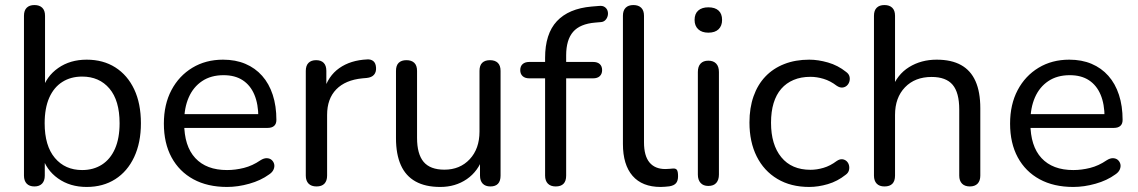

<svg xmlns="http://www.w3.org/2000/svg" viewBox="-20 -732 4511 761"><path d="M323.5 9Q257.5 9 210 -24.8Q162.5 -58.5 146.5 -115L157.5 -127.5V-36Q157.5 -15.5 146.8 -4.2Q136 7 116.5 7Q96.5 7 85.8 -4.2Q75 -15.5 75 -36V-669.5Q75 -690.5 85.8 -701.2Q96.5 -712 116.5 -712Q136.5 -712 147.5 -701.2Q158.5 -690.5 158.5 -669.5V-374H147Q163.5 -429.5 210.8 -462.5Q258 -495.5 323.5 -495.5Q389 -495.5 437.2 -464.8Q485.5 -434 512 -377.8Q538.5 -321.5 538.5 -243.5Q538.5 -166.5 511.8 -109.5Q485 -52.5 436.8 -21.8Q388.5 9 323.5 9ZM305.5 -58Q350.5 -58 384 -79.5Q417.5 -101 435.8 -142.5Q454 -184 454 -243.5Q454 -333.5 413.8 -381Q373.5 -428.5 305.5 -428.5Q260.5 -428.5 227 -407.2Q193.5 -386 175.2 -344.8Q157 -303.5 157 -243.5Q157 -154 197.5 -106Q238 -58 305.5 -58Z M880 9Q802.5 9 746.5 -21.5Q690.5 -52 660 -108.2Q629.5 -164.5 629.5 -242Q629.5 -318 659.5 -374.8Q689.5 -431.5 742.5 -463.5Q795.5 -495.5 864 -495.5Q913.5 -495.5 952.5 -479Q991.5 -462.5 1019 -431.5Q1046.5 -400.5 1061 -356.2Q1075.5 -312 1075.5 -256.5Q1075.5 -241 1066.5 -233Q1057.5 -225 1040.5 -225H693.5V-279.5H1020.5L1004 -266Q1004 -319.5 988.2 -356.8Q972.5 -394 942 -414Q911.5 -434 866 -434Q816 -434 781 -410.5Q746 -387 728 -345.8Q710 -304.5 710 -250V-244Q710 -153 754 -105.5Q798 -58 880 -58Q913 -58 946.8 -66.5Q980.5 -75 1012 -96.5Q1026 -105.5 1037.8 -105Q1049.5 -104.5 1057 -97.8Q1064.5 -91 1066.8 -81Q1069 -71 1064.2 -60Q1059.5 -49 1046.5 -40.5Q1013.5 -16.5 968.2 -3.8Q923 9 880 9Z M1234.5 7Q1214 7 1203 -4.2Q1192 -15.5 1192 -36V-451Q1192 -472 1202.8 -482.8Q1213.5 -493.5 1233 -493.5Q1252.5 -493.5 1263 -482.8Q1273.5 -472 1273.5 -451V-371H1263.5Q1280 -430.5 1324.8 -462Q1369.5 -493.5 1435.5 -496.5Q1450.5 -497.5 1460 -489.5Q1469.5 -481.5 1470.5 -463.5Q1471.5 -446 1462.2 -435.5Q1453 -425 1433.5 -423L1416.5 -421.5Q1349 -415 1312.8 -377.8Q1276.5 -340.5 1276.5 -276.5V-36Q1276.5 -15.5 1266 -4.2Q1255.5 7 1234.5 7Z M1725 9Q1666 9 1627 -12.8Q1588 -34.5 1568.8 -77.5Q1549.5 -120.5 1549.5 -184.5V-451Q1549.5 -472.5 1560.2 -483Q1571 -493.5 1591 -493.5Q1611 -493.5 1622 -483Q1633 -472.5 1633 -451V-185.5Q1633 -121.5 1659 -90.5Q1685 -59.5 1741.5 -59.5Q1803 -59.5 1841.8 -101Q1880.5 -142.5 1880.5 -210.5V-451Q1880.5 -472.5 1891.2 -483Q1902 -493.5 1922 -493.5Q1942 -493.5 1953 -483Q1964 -472.5 1964 -451V-36Q1964 7 1923.5 7Q1904 7 1893.2 -4.2Q1882.5 -15.5 1882.5 -36V-126.5L1895.5 -111.5Q1875.5 -53 1830.2 -22Q1785 9 1725 9Z M2182.5 7Q2162.5 7 2151.5 -4.2Q2140.5 -15.5 2140.5 -36V-421.5H2078Q2061 -421.5 2051.5 -430.2Q2042 -439 2042 -454Q2042 -469.5 2051.5 -478Q2061 -486.5 2078 -486.5H2163.5L2140.5 -464.5V-502.5Q2140.5 -598 2187.2 -648Q2234 -698 2324.5 -706L2354.5 -708.5Q2368.5 -710 2377 -704Q2385.5 -698 2388.2 -688.8Q2391 -679.5 2388.8 -669.8Q2386.5 -660 2379.8 -652.8Q2373 -645.5 2362.5 -644.5L2339.5 -642.5Q2279 -637.5 2251.5 -605.8Q2224 -574 2224 -512.5V-471.5L2212 -486.5H2330.5Q2348 -486.5 2357.2 -478Q2366.5 -469.5 2366.5 -454Q2366.5 -439 2357.2 -430.2Q2348 -421.5 2330.5 -421.5H2224V-36Q2224 7 2182.5 7ZM2598.5 9Q2525.5 9 2487.2 -35Q2449 -79 2449 -161.5V-669.5Q2449 -690.5 2459.8 -701.2Q2470.5 -712 2490.5 -712Q2510.5 -712 2521.5 -701.2Q2532.5 -690.5 2532.5 -669.5V-168Q2532.5 -114.5 2554.2 -88.2Q2576 -62 2617 -62Q2626 -62 2633 -62.8Q2640 -63.5 2647 -64Q2658 -65 2662.8 -58.8Q2667.5 -52.5 2667.5 -33.5Q2667.5 -15.5 2659.5 -6Q2651.5 3.5 2633 6.5Q2624.5 7.5 2615.8 8.2Q2607 9 2598.5 9Z M2787.5 5Q2767.5 5 2756.8 -7Q2746 -19 2746 -40V-446.5Q2746 -468.5 2756.8 -480Q2767.5 -491.5 2787.5 -491.5Q2807.5 -491.5 2818.5 -480Q2829.5 -468.5 2829.5 -446.5V-40Q2829.5 -19 2819 -7Q2808.5 5 2787.5 5ZM2787.5 -602.5Q2762 -602.5 2747.5 -616Q2733 -629.5 2733 -653Q2733 -677.5 2747.5 -690.2Q2762 -703 2787.5 -703Q2814 -703 2828 -690.2Q2842 -677.5 2842 -653Q2842 -629.5 2828 -616Q2814 -602.5 2787.5 -602.5Z M3187.5 9Q3114.5 9 3061.2 -22.8Q3008 -54.5 2979.2 -112Q2950.5 -169.5 2950.5 -246.5Q2950.5 -304.5 2966.8 -350.5Q2983 -396.5 3013.8 -428.8Q3044.5 -461 3088.5 -478.2Q3132.5 -495.5 3187.5 -495.5Q3223 -495.5 3262 -484.2Q3301 -473 3333.5 -447Q3344 -439.5 3346.8 -429.5Q3349.5 -419.5 3346.8 -409.5Q3344 -399.5 3336.8 -392.8Q3329.5 -386 3319 -385Q3308.5 -384 3296.5 -392Q3271 -411.5 3244.2 -419.5Q3217.5 -427.5 3192.5 -427.5Q3154.5 -427.5 3125.5 -415.2Q3096.5 -403 3076.5 -380Q3056.5 -357 3046.2 -323.2Q3036 -289.5 3036 -245.5Q3036 -158.5 3076.8 -108.8Q3117.5 -59 3192.5 -59Q3217.5 -59 3244 -66.8Q3270.5 -74.5 3296.5 -94Q3308.5 -102 3318.8 -100.8Q3329 -99.5 3336 -92.8Q3343 -86 3345.2 -76Q3347.5 -66 3344.5 -56Q3341.5 -46 3331.5 -39Q3299.5 -13.5 3261.2 -2.2Q3223 9 3187.5 9Z M3485.5 7Q3465.5 7 3454.8 -4.2Q3444 -15.5 3444 -36V-669.5Q3444 -690.5 3454.8 -701.2Q3465.5 -712 3485.5 -712Q3505.5 -712 3516.5 -701.2Q3527.5 -690.5 3527.5 -669.5V-378.5H3514.5Q3535.5 -436.5 3583.2 -466Q3631 -495.5 3692.5 -495.5Q3751 -495.5 3789.2 -474.2Q3827.5 -453 3846.5 -410.2Q3865.5 -367.5 3865.5 -303V-36Q3865.5 -15.5 3854.8 -4.2Q3844 7 3824 7Q3804 7 3793 -4.2Q3782 -15.5 3782 -36V-298Q3782 -365 3755.8 -396Q3729.5 -427 3672.5 -427Q3606.5 -427 3567 -386Q3527.5 -345 3527.5 -276.5V-36Q3527.5 7 3485.5 7Z M4234 9Q4156.5 9 4100.5 -21.5Q4044.5 -52 4014 -108.2Q3983.5 -164.5 3983.5 -242Q3983.5 -318 4013.5 -374.8Q4043.5 -431.5 4096.5 -463.5Q4149.5 -495.5 4218 -495.5Q4267.5 -495.5 4306.5 -479Q4345.5 -462.5 4373 -431.5Q4400.5 -400.5 4415 -356.2Q4429.5 -312 4429.5 -256.5Q4429.5 -241 4420.5 -233Q4411.5 -225 4394.5 -225H4047.5V-279.5H4374.5L4358 -266Q4358 -319.5 4342.2 -356.8Q4326.5 -394 4296 -414Q4265.5 -434 4220 -434Q4170 -434 4135 -410.5Q4100 -387 4082 -345.8Q4064 -304.5 4064 -250V-244Q4064 -153 4108 -105.5Q4152 -58 4234 -58Q4267 -58 4300.8 -66.5Q4334.5 -75 4366 -96.5Q4380 -105.5 4391.8 -105Q4403.5 -104.5 4411 -97.8Q4418.5 -91 4420.8 -81Q4423 -71 4418.2 -60Q4413.5 -49 4400.5 -40.5Q4367.5 -16.5 4322.2 -3.8Q4277 9 4234 9Z"/></svg>

Font: Nunito ExtraLight
Style: Regular
Weight: 200
Designer: Vernon Adams
Foundry: Vernon Adams
Version: Version 3.602;April 4, 2023;FontCreator 14.0.0.2856 64-bit